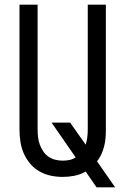

<svg xmlns="http://www.w3.org/2000/svg" viewBox="-20 -755 540 827"><path d="M476 52H396L349 -16Q326 -3 301 2Q276 7 250 7Q224 7 198 1.5Q172 -4 149.5 -17Q127 -30 110 -50Q93 -70 82.5 -94Q72 -118 68 -144Q64 -170 64 -196V-735H142V-196Q142 -180 144 -163.5Q146 -147 151.5 -132Q157 -117 166 -103.5Q175 -90 188.5 -80.5Q202 -71 218 -67Q234 -63 250 -63Q265 -63 279.5 -66Q294 -69 306 -77L202 -227H282L349 -132Q354 -147 356 -163.5Q358 -180 358 -196V-735H436V-196Q436 -178 434.5 -160Q433 -142 428.5 -124.5Q424 -107 416.5 -90.5Q409 -74 398 -60Z"/></svg>

Font: HulyMono
Style: Regular
Weight: 400
Monospace: yes
Designer: Belleve Invis
Foundry: Belleve Invis
Version: Version 33.2.5; ttfautohint (v1.8.4)